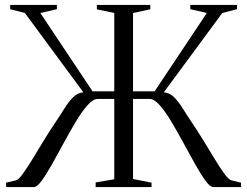

<svg xmlns="http://www.w3.org/2000/svg" viewBox="-20 -763 1008 783"><path d="M5 0V-18L45 -27.5Q55.5 -30 72.2 -53Q89 -76 110.8 -111.5Q132.5 -147 157 -187.5Q181.5 -228 207 -265.5Q225.5 -293 242.2 -320Q259 -347 277.8 -366Q296.5 -385 320 -386.5L81.5 -710L21.5 -725.5V-743H212V-725.5L144.5 -710L357.5 -390.5H446V-710L375 -725V-743H593V-725L522.5 -710V-390.5H610.5L823.5 -710L756 -725.5V-743H946.5V-725.5L886.5 -710L648 -386.5Q672 -385 690.5 -366Q709 -347 725.8 -320Q742.5 -293 761 -265.5Q786.5 -228 811.2 -187.5Q836 -147 857.5 -111.5Q879 -76 896.2 -53Q913.5 -30 924 -27.5L963 -18V0H850Q837 0 818 -26Q799 -52 776 -93Q753 -134 728.2 -179.8Q703.5 -225.5 679 -266.5Q654.5 -307.5 631.8 -333.5Q609 -359.5 590 -359.5H522.5V-33L598 -18V0H370V-19L446 -32V-359.5H378Q359.5 -359.5 336.5 -333.5Q313.5 -307.5 289 -266.5Q264.5 -225.5 239.8 -179.8Q215 -134 192 -93Q169 -52 150 -26Q131 0 118 0Z"/></svg>

Font: Merriweather 144pt Light
Style: Regular
Weight: 300
Version: Version 2.100